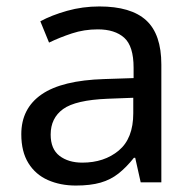

<svg xmlns="http://www.w3.org/2000/svg" viewBox="-20 -565 601 595"><path d="M288 -545Q386 -545 433 -502Q480 -459 480 -365V0H416L399 -76H395Q372 -47 347.5 -27.5Q323 -8 291.5 1Q260 10 215 10Q167 10 128.5 -7Q90 -24 68 -59.5Q46 -95 46 -149Q46 -229 109 -272.5Q172 -316 303 -320L394 -323V-355Q394 -422 365 -448Q336 -474 283 -474Q241 -474 203 -461.5Q165 -449 132 -433L105 -499Q140 -518 188 -531.5Q236 -545 288 -545ZM314 -259Q214 -255 175.5 -227Q137 -199 137 -148Q137 -103 164.5 -82Q192 -61 235 -61Q303 -61 348 -98.5Q393 -136 393 -214V-262Z"/></svg>

Font: eng115
Style: Regular
Weight: 400
Designer: Monotype Design Team
Foundry: Monotype Imaging Inc.
Version: Version 2.013